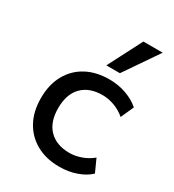

<svg xmlns="http://www.w3.org/2000/svg" viewBox="-185 -866 890 981"><g transform="rotate(30 260.5 -375.5)"><path d="M317 9Q239 9 181.5 -23Q124 -55 92.5 -112.5Q61 -170 61 -249Q61 -328 93 -386Q125 -444 182.5 -475Q240 -506 318 -506Q371 -506 418 -489Q465 -472 496 -444L462 -368Q433 -393 397.5 -406Q362 -419 327 -419Q250 -419 206.5 -375Q163 -331 163 -248Q163 -166 206.5 -122Q250 -78 327 -78Q361 -78 396.5 -91Q432 -104 459 -127L493 -52Q464 -24 417.5 -7.5Q371 9 317 9ZM267 -560 370 -760H484L347 -560Z"/></g></svg>

Font: Nunito Sans 7pt Medium
Style: Regular
Weight: 500
Designer: Vernon Adams
Foundry: Vernon Adams
Version: Version 3.101;gftools[0.9.27]